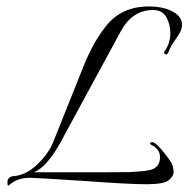

<svg xmlns="http://www.w3.org/2000/svg" viewBox="-20 -566 587 594"><path d="M8 7Q7 8 5 8Q3 8 3 -3Q3 -14 13 -19L20 -21Q59 -23 94 -56Q129 -89 144 -125L236 -355Q267 -434 307 -484Q355 -546 440 -546Q485 -546 514 -530.5Q543 -515 543 -490Q543 -484 541 -475.5Q539 -467 523 -444Q507 -421 502.5 -408Q498 -395 491.5 -398Q485 -401 489 -407Q507 -433 507 -462Q507 -491 494.5 -513Q482 -535 453 -535Q389 -535 353 -468L168 -127Q125 -49 85 -33Q219 -33 294.5 -33Q370 -33 380 -33.5Q390 -34 403.5 -35Q417 -36 426 -37Q435 -38 444 -40Q475 -47 475 -80Q475 -105 448 -118Q441 -121 446 -125Q456 -132 482 -100.5Q508 -69 512.5 -57Q517 -45 517 -33Q517 -21 502 -8.5Q487 4 433 4Q379 4 243 -6Q88 -16 72 -16Q33 -16 8 7Z"/></svg>

Font: Italianno
Style: Regular
Weight: 400
Designer: Robert E. Leuschke
Foundry: Robert E. Leuschke
Version: Version 1.003